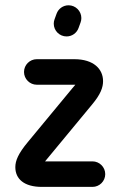

<svg xmlns="http://www.w3.org/2000/svg" viewBox="-20 -716 466 734"><path d="M333.5 -99.1H152.3L161.6 -110.4L332 -316.4C365.2 -356 374 -382.3 374 -405.8C374 -451.2 338.9 -489.7 264.2 -489.7H120.6C93.8 -489.7 71.8 -467.8 71.8 -440.9C71.8 -414.1 93.8 -392.1 120.6 -392.1H264.2H268.1L256.8 -378.9L86.4 -172.9C49.8 -128.9 38.6 -101.6 38.6 -77.1C38.6 -32.2 71.8 -1.5 140.1 -1.5H333.5C360.4 -1.5 382.3 -23.4 382.3 -50.3C382.3 -77.1 360.4 -99.1 333.5 -99.1ZM280.3 -608.9 288.1 -630.4C290 -635.7 291 -641.1 291 -647C291 -673.8 269 -695.8 242.2 -695.8C221.2 -695.8 203.1 -682.6 196.3 -663.6L188.5 -642.1C186.5 -636.7 185.5 -631.3 185.5 -625.5C185.5 -598.6 207.5 -576.7 234.4 -576.7C255.4 -576.7 273.4 -589.8 280.3 -608.9Z"/></svg>

Font: Velvelyne Book
Style: Bold
Weight: 700
Designer: Manon Van der Borght et Mariel Nils
Foundry: Velvetyne
Version: Version 1.070;Glyphs 3.3.1 (3343)